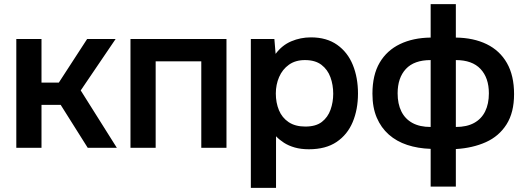

<svg xmlns="http://www.w3.org/2000/svg" viewBox="-20 -716 2545 930"><path d="M59 0V-527H181V-316H265L402 -527H540L371 -278L546 0H405L274 -208H181V0Z M612 0V-527H1077V0H955V-419H734V0Z M1195 194V-527H1309L1315 -455Q1346 -497 1391 -516Q1436 -535 1486 -535Q1562 -535 1613 -499Q1664 -463 1689 -401.5Q1714 -340 1714 -263Q1714 -186 1688.5 -125Q1663 -64 1610.5 -28.5Q1558 7 1476 7Q1438 7 1408 -1.5Q1378 -10 1355.5 -24.5Q1333 -39 1317 -56V194ZM1459 -103Q1510 -103 1539 -125.5Q1568 -148 1581 -184.5Q1594 -221 1594 -262Q1594 -305 1580.5 -342Q1567 -379 1537 -402Q1507 -425 1457 -425Q1411 -425 1379.5 -402.5Q1348 -380 1332 -343Q1316 -306 1316 -263Q1316 -219 1331 -182.5Q1346 -146 1378 -124.5Q1410 -103 1459 -103Z M2066 188V5Q2004 3 1952.5 -14Q1901 -31 1863.5 -64Q1826 -97 1805 -146Q1784 -195 1784 -262Q1784 -353 1819 -412.5Q1854 -472 1917.5 -502.5Q1981 -533 2066 -534V-696H2188V-534Q2274 -533 2337.5 -502Q2401 -471 2435.5 -410.5Q2470 -350 2470 -260Q2470 -171 2433.5 -113.5Q2397 -56 2333.5 -27.5Q2270 1 2188 6V188ZM2066 -101V-425Q1986 -425 1946 -382Q1906 -339 1906 -264Q1906 -213 1924 -176.5Q1942 -140 1977.5 -120.5Q2013 -101 2066 -101ZM2188 -101Q2241 -101 2276.5 -120.5Q2312 -140 2330 -176.5Q2348 -213 2348 -264Q2348 -339 2307.5 -382Q2267 -425 2188 -425Z"/></svg>

Font: Onest SemiBold
Style: Regular
Weight: 600
Designer: Dmitri Voloshin, Andrey Kudryavtsev
Foundry: Dmitri Voloshin, Andrey Kudryavtsev
Version: Version 1.000;gftools[0.9.33]